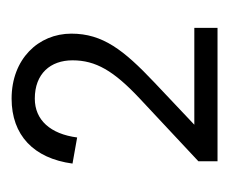

<svg xmlns="http://www.w3.org/2000/svg" viewBox="-52 -628 395 331"><g transform="rotate(-90 145.5 -462.5)"><path d="M253 -537C253 -594 209 -640 141 -640C78 -640 38 -602 29 -535L74 -527C80 -573 104 -600 141 -600C184 -600 207 -573 207 -535C207 -495 189 -464 141 -419L33 -318V-285H263V-325H96L169 -394C225 -447 253 -483 253 -537Z"/></g></svg>

Font: Gully
Style: Regular
Weight: 400
Designer: jaikishan Patel
Foundry: MagicType
Version: Version 1.000;Glyphs 3.2 (3242)